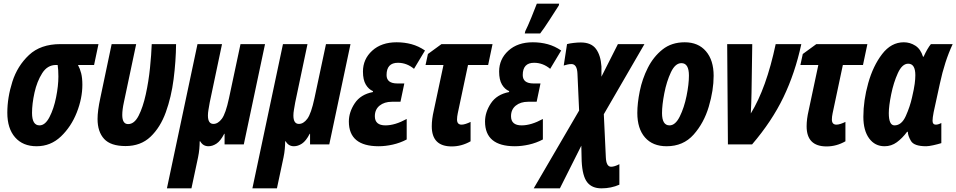

<svg xmlns="http://www.w3.org/2000/svg" viewBox="-20 -789 5225 1049"><path d="M430 -326Q430 -363 423.5 -388.5Q417 -414 406 -434H494L518 -548H310Q202 -548 138.5 -488.5Q75 -429 47.5 -342.5Q20 -256 20 -173Q20 -87 62.5 -38.5Q105 10 180 10Q257 10 313 -43.5Q369 -97 399.5 -174.5Q430 -252 430 -326ZM155 -172Q155 -222 168.5 -283Q182 -344 210.5 -389Q239 -434 286 -434H295Q299 -408 299 -371Q299 -320 286.5 -257.5Q274 -195 250.5 -149.5Q227 -104 196 -104Q155 -104 155 -172Z M942 -548H809Q807 -492 799.5 -418Q792 -344 776.5 -273.5Q761 -203 737.5 -157Q714 -111 680 -111Q648 -111 648 -161Q648 -190 657 -231L724 -548H590L528 -253Q513 -184 513 -139Q513 -69 549 -30Q585 9 666 9Q749 9 802.5 -42Q856 -93 886 -176Q916 -259 928.5 -356.5Q941 -454 942 -548Z M1026 240 1062 71Q1067 47 1069 24.5Q1071 2 1071 -17H1074Q1089 10 1119 10Q1141 10 1163 -4.5Q1185 -19 1205 -58H1207V0H1312L1428 -548H1294L1231 -252Q1213 -168 1192 -140Q1171 -112 1146 -112Q1116 -112 1116 -158Q1116 -172 1119 -189.5Q1122 -207 1126 -230L1193 -548H1059L892 240Z M1493 240 1529 71Q1534 47 1536 24.5Q1538 2 1538 -17H1541Q1556 10 1586 10Q1608 10 1630 -4.5Q1652 -19 1672 -58H1674V0H1779L1895 -548H1761L1698 -252Q1680 -168 1659 -140Q1638 -112 1613 -112Q1583 -112 1583 -158Q1583 -172 1586 -189.5Q1589 -207 1593 -230L1660 -548H1526L1359 240Z M2202 -27V-139Q2138 -104 2086 -104Q2028 -104 2028 -154Q2028 -191 2054 -212Q2080 -233 2121 -233H2168L2189 -333H2151Q2092 -333 2092 -379Q2092 -446 2154 -446Q2202 -446 2242 -413L2302 -513Q2267 -537 2228.5 -547.5Q2190 -558 2147 -558Q2064 -558 2013.5 -512Q1963 -466 1963 -398Q1963 -353 1978.5 -327Q1994 -301 2018 -291L2017 -286Q1950 -273 1918 -224.5Q1886 -176 1886 -125Q1886 10 2049 10Q2086 10 2126 1Q2166 -8 2202 -27Z M2551 -17V-123Q2539 -117 2525.5 -112.5Q2512 -108 2502 -108Q2477 -108 2477 -136Q2477 -151 2481 -170L2537 -434H2647L2671 -548H2392L2318 -494L2305 -434H2403L2350 -185Q2339 -138 2339 -99Q2339 11 2448 11Q2502 11 2551 -17Z M2931 -606Q2952 -633 2983.5 -682Q3015 -731 3033 -759L3035 -769H2913Q2905 -747 2883.5 -694.5Q2862 -642 2850 -619L2847 -606ZM2946 -27V-139Q2882 -104 2830 -104Q2772 -104 2772 -154Q2772 -191 2798 -212Q2824 -233 2865 -233H2912L2933 -333H2895Q2836 -333 2836 -379Q2836 -446 2898 -446Q2946 -446 2986 -413L3046 -513Q3011 -537 2972.5 -547.5Q2934 -558 2891 -558Q2808 -558 2757.5 -512Q2707 -466 2707 -398Q2707 -353 2722.5 -327Q2738 -301 2762 -291L2761 -286Q2694 -273 2662 -224.5Q2630 -176 2630 -125Q2630 10 2793 10Q2830 10 2870 1Q2910 -8 2946 -27Z M3039 240 3156 7 3158 92Q3162 173 3188 206.5Q3214 240 3266 240Q3319 240 3364 220V108Q3337 122 3319 122Q3292 122 3290 70L3279 -165L3501 -548H3356L3266 -370V-426Q3262 -487 3236 -522Q3210 -557 3153 -557Q3136 -557 3114 -554.5Q3092 -552 3078 -548L3060 -431Q3070 -434 3080.5 -436.5Q3091 -439 3102 -439Q3133 -439 3135 -386L3144 -185L2896 240Z M3879 -375Q3879 -460 3837 -509Q3795 -558 3721 -558Q3649 -558 3599.5 -518.5Q3550 -479 3519.5 -418.5Q3489 -358 3475.5 -291.5Q3462 -225 3462 -172Q3462 -86 3504 -38Q3546 10 3622 10Q3713 10 3769.5 -53.5Q3826 -117 3852.5 -206.5Q3879 -296 3879 -375ZM3597 -171Q3597 -215 3609.5 -279.5Q3622 -344 3645.5 -394Q3669 -444 3703 -444Q3744 -444 3744 -376Q3744 -329 3731 -265Q3718 -201 3694 -152.5Q3670 -104 3638 -104Q3597 -104 3597 -171Z M4089 0Q4197 -126 4260.5 -258Q4324 -390 4358 -548H4218Q4167 -307 4082 -169Q4084 -196 4084.5 -225.5Q4085 -255 4086 -283L4090 -548H3953L3957 0Z M4599 -17V-123Q4587 -117 4573.5 -112.5Q4560 -108 4550 -108Q4525 -108 4525 -136Q4525 -151 4529 -170L4585 -434H4695L4719 -548H4440L4366 -494L4353 -434H4451L4398 -185Q4387 -138 4387 -99Q4387 11 4496 11Q4550 11 4599 -17Z M4936 -69H4940Q4940 -48 4957 -19Q4974 10 5040 10Q5054 10 5079 4.5Q5104 -1 5123 -7V-117Q5106 -108 5093 -108Q5075 -108 5075 -129Q5075 -145 5081 -176L5115 -332Q5141 -454 5185 -548H5066Q5047 -525 5026 -479H5023Q5010 -521 4981 -539.5Q4952 -558 4918 -558Q4849 -558 4799.5 -493.5Q4750 -429 4723.5 -334.5Q4697 -240 4697 -151Q4697 -76 4728.5 -33Q4760 10 4813 10Q4850 10 4880 -12Q4910 -34 4936 -69ZM4836 -171Q4836 -209 4849 -273.5Q4862 -338 4885.5 -389.5Q4909 -441 4942 -441Q4981 -441 4981 -378Q4981 -358 4977.5 -331Q4974 -304 4963 -257Q4952 -207 4929 -155.5Q4906 -104 4867 -104Q4836 -104 4836 -171Z"/></svg>

Font: Noto Sans UI Condensed ExtraBold
Style: Italic
Weight: 800
Width: 3
Designer: Monotype Design Team
Foundry: Monotype Imaging Inc.
Version: 1.001